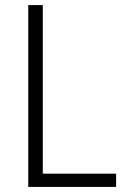

<svg xmlns="http://www.w3.org/2000/svg" viewBox="-20 -734 497 754"><path d="M91 0V-714H148V-52H436V0Z"/></svg>

Font: Noto Sans Sinhala UI SemiCondensed Light
Style: Regular
Weight: 300
Width: 4
Designer: Jelle Bosma - Monotype Design Team
Foundry: Monotype Imaging Inc.
Version: Version 2.006; ttfautohint (v1.8.4.7-5d5b)